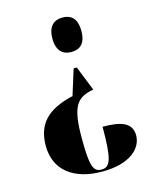

<svg xmlns="http://www.w3.org/2000/svg" viewBox="-111 -615 712 883"><g transform="rotate(-15 245.0 -174.0)"><path d="M271 -540C234 -540 202 -520 202 -458C202 -396 234 -376 271 -376C310 -376 340 -396 340 -458C340 -520 310 -540 271 -540ZM323 -183 276 -301H261L223 -179C98 -150 45 -92 45 11C45 127 131 192 266 192C400 192 459 132 459 71C459 11 409 -7 320 -7C320 147 307 182 265 182C226 182 214 153 214 20C214 -130 240 -169 323 -183Z"/></g></svg>

Font: Noto Serif Display ExtraCondensed Black
Style: Regular
Weight: 900
Width: 2
Designer: Monotype Design Team
Foundry: Monotype Imaging Inc.
Version: Version 2.009